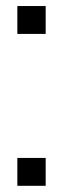

<svg xmlns="http://www.w3.org/2000/svg" viewBox="-20 -600 217 620"><path d="M36 -90V0H127.5V-90ZM36 -580.5V-490.5H127.5V-580.5Z"/></svg>

Font: Anybody SemiCondensed
Style: Regular
Weight: 400
Width: 4
Version: Version 1.113;gftools[0.9.25]